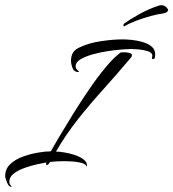

<svg xmlns="http://www.w3.org/2000/svg" viewBox="-55 -648 669 741"><path d="M247 -370Q231 -370 225 -385.5Q219 -401 219 -414Q219 -451 252 -465Q287 -482 334 -489Q381 -496 419 -496Q433 -496 453.5 -494Q474 -492 495 -486Q516 -480 530 -468.5Q544 -457 544 -438Q544 -434 543 -427Q542 -420 536 -420Q531 -420 531 -425Q531 -427 532 -428.5Q533 -430 533 -432Q533 -445 515.5 -450.5Q498 -456 478 -457.5Q458 -459 449 -459Q439 -459 414.5 -457Q390 -455 360 -450.5Q330 -446 302 -438Q274 -430 255.5 -419Q237 -408 237 -393Q237 -384 243.5 -378Q250 -372 250 -371Q250 -371 249 -370.5Q248 -370 247 -370ZM-12 73Q-21 73 -28 56Q-35 39 -35 32Q-35 4 -15.5 -14.5Q4 -33 33 -43.5Q62 -54 91.5 -59Q121 -64 141 -64Q152 -84 175 -122.5Q198 -161 227 -208Q256 -255 288.5 -302.5Q321 -350 352.5 -388Q384 -426 410 -445Q412 -446 415.5 -446Q419 -446 421 -446Q428 -447 441 -444.5Q454 -442 454 -436V-434Q454 -429 448 -423Q395 -360 343.5 -303Q292 -246 246 -188Q200 -130 161 -63Q172 -63 191.5 -60Q211 -57 231.5 -50.5Q252 -44 266.5 -33.5Q281 -23 281 -8Q281 -5 280 -5Q279 -6 279 -7Q274 -16 257 -20Q240 -24 222 -25Q204 -26 194 -26Q165 -26 138 -23Q137 -20 133 -15.5Q129 -11 126 -11Q123 -11 123 -15Q123 -19 124 -21Q112 -19 88.5 -14Q65 -9 40 0Q15 9 -2 22Q-19 35 -19 53Q-19 62 -14.5 66.5Q-10 71 -10 72Q-10 73 -12 73ZM424 -546Q421 -546 421.5 -551Q422 -556 424 -557Q443 -571 481 -592.5Q519 -614 560 -627L570 -628Q580 -627 587 -620Q594 -613 594 -608Q593 -605 589 -601.5Q585 -598 574 -596Q556 -594 528 -586.5Q500 -579 472 -568.5Q444 -558 426 -547Q425 -547 425 -546.5Q425 -546 424 -546Z"/></svg>

Font: Caramel
Style: Regular
Weight: 400
Designer: Robert E. Leuschke
Foundry: Robert E. Leuschke
Version: Version 1.010